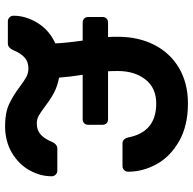

<svg xmlns="http://www.w3.org/2000/svg" viewBox="-22 -728 761 757"><g transform="rotate(90 358.5 -349.5)"><path d="M537 -675C496.3 -698.3 446.7 -710 388 -710C334.7 -710 288.2 -698.3 248.5 -675C208.8 -651.7 178.3 -619.2 157 -577.5C135.7 -535.8 125 -488 125 -434C125 -416.7 125.3 -403.7 126 -395H69C62.3 -395 57 -393 53 -389C49 -385 47 -379.7 47 -373V-317C47 -310.3 49 -305 53 -301C57 -297 62.3 -295 69 -295H140C146.7 -247 150.3 -211 151 -187C117 -171.7 90.3 -148.7 71 -118C51.7 -87.3 42 -55.3 42 -22C42 -16 44.2 -10.8 48.5 -6.5C52.8 -2.2 58 0 64 0H152C157.3 0 162.3 -2 167 -6C171.7 -10 175.3 -15.3 178 -22C186 -41.3 195.7 -56 207 -66C218.3 -76 232.7 -81 250 -81C262 -81 273 -78.3 283 -73C293 -67.7 306 -59 322 -47C346 -29 369.2 -14.8 391.5 -4.5C413.8 5.8 442.3 11 477 11C517 11 552.2 2 582.5 -16C612.8 -34 635.8 -57.2 651.5 -85.5C667.2 -113.8 675 -143 675 -173C675 -179 672.8 -184.2 668.5 -188.5C664.2 -192.8 659 -195 653 -195H565C559.7 -195 554.7 -193 550 -189C545.3 -185 541.7 -179.7 539 -173C531 -153.7 521.3 -139 510 -129C498.7 -119 484.3 -114 467 -114C455.7 -114 445.5 -116.5 436.5 -121.5C427.5 -126.5 415 -135 399 -147C379.7 -161.7 361.8 -173.3 345.5 -182C329.2 -190.7 309.3 -197.3 286 -202C284 -229.3 280.3 -260.3 275 -295H450C456.7 -295 462 -297 466 -301C470 -305 472 -310.3 472 -317V-373C472 -379.7 470 -385 466 -389C462 -393 456.7 -395 450 -395H261C260.3 -403.7 260 -416.7 260 -434C260 -478 271.2 -514.2 293.5 -542.5C315.8 -570.8 347.3 -585 388 -585C463.3 -585 508 -548 522 -474C523.3 -468 526 -462.8 530 -458.5C534 -454.2 538.7 -452 544 -452H635C641 -452 646.2 -454.2 650.5 -458.5C654.8 -462.8 657 -468 657 -474C657 -512.7 647.2 -550 627.5 -586C607.8 -622 577.7 -651.7 537 -675Z"/></g></svg>

Font: Rubik
Style: Regular
Weight: 500
Designer: Hubert & Fischer
Foundry: Hubert & Fischer
Version: Version 1.100